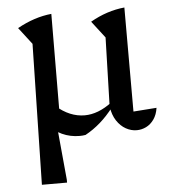

<svg xmlns="http://www.w3.org/2000/svg" viewBox="-51 -543 690 783"><g transform="rotate(-5 294.5 -151.5)"><path d="M487 -71 582 -78Q578 -50 564.5 -31Q551 -12 532.5 -3Q514 6 494 6Q471 6 449.5 -6Q428 -18 412.5 -41.5Q397 -65 392 -100L400 -382L347 -451Q415 -490 487 -497ZM89 194 101 -382 48 -451Q118 -490 188 -497L186 -85L170 -52L192 182V194ZM284 7Q278 8 272 8.5Q266 9 260 9Q183 9 127 -52L172 -121Q227 -73 288 -73Q343 -73 400 -116L401 -96Q375 -62 346 -36.5Q317 -11 284 7Z"/></g></svg>

Font: Piazzolla 24pt Medium
Style: Regular
Weight: 500
Designer: Juan Pablo del Peral
Foundry: Huerta Tipografica
Version: Version 2.005